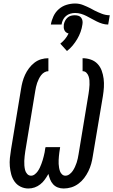

<svg xmlns="http://www.w3.org/2000/svg" viewBox="-20 -1067 646 1095"><path d="M343 8Q325 8 309.5 2Q294 -4 283 -16Q272 -28 266 -43.5Q260 -59 256 -75Q247 -59 236 -43.5Q225 -28 210 -16Q195 -4 177.5 2Q160 8 142 8Q118 8 97 -2.5Q76 -13 63 -31.5Q50 -50 44 -72.5Q38 -95 36 -118.5Q34 -142 36.5 -166.5Q39 -191 43 -215L100 -560Q103 -580 108.5 -600.5Q114 -621 123 -640.5Q132 -660 145.5 -678Q159 -696 176.5 -709.5Q194 -723 214.5 -729Q235 -735 256 -735V-661Q244 -661 233 -654.5Q222 -648 214.5 -638Q207 -628 201.5 -617Q196 -606 192 -594.5Q188 -583 185.5 -571.5Q183 -560 181 -548L124 -203Q122 -189 120.5 -176Q119 -163 118.5 -149.5Q118 -136 119 -123Q120 -110 123 -97.5Q126 -85 135 -75Q144 -65 157 -65Q168 -65 178 -72.5Q188 -80 195 -90Q202 -100 207 -110.5Q212 -121 216 -132Q220 -143 223.5 -154Q227 -165 229.5 -176Q232 -187 234.5 -198Q237 -209 238 -221L240 -228H323L322 -221Q320 -209 318.5 -198Q317 -187 316 -176Q315 -165 314.5 -154Q314 -143 314.5 -132Q315 -121 317 -110Q319 -99 322.5 -89.5Q326 -80 334 -72.5Q342 -65 353 -65Q365 -65 376 -73Q387 -81 394.5 -92Q402 -103 407.5 -115Q413 -127 417 -139Q421 -151 423.5 -163Q426 -175 428 -187L485 -532Q487 -545 488.5 -558Q490 -571 490.5 -583.5Q491 -596 490 -608.5Q489 -621 485 -632.5Q481 -644 472.5 -652.5Q464 -661 451 -661V-735Q476 -735 498.5 -727Q521 -719 536.5 -702.5Q552 -686 560 -664Q568 -642 571 -618Q574 -594 572.5 -569.5Q571 -545 567 -520L509 -175Q506 -154 500 -132.5Q494 -111 484 -90.5Q474 -70 460 -51.5Q446 -33 427 -19Q408 -5 386.5 1.5Q365 8 343 8ZM270 -927Q274 -951 285 -974.5Q296 -998 315.5 -1015Q335 -1032 359.5 -1039.5Q384 -1047 408 -1047Q432 -1047 453.5 -1038.5Q475 -1030 495 -1020L519 -1007Q539 -997 561 -988.5Q583 -980 606 -980L597 -927Q580 -927 563.5 -932Q547 -937 532 -944.5Q517 -952 502.5 -960Q488 -968 473.5 -975.5Q459 -983 442.5 -988Q426 -993 408 -993Q395 -993 381 -989Q367 -985 356 -975.5Q345 -966 339 -953.5Q333 -941 331 -927ZM362 -776 324 -818Q339 -830 351 -844.5Q363 -859 371 -876Q363 -878 357 -882.5Q351 -887 347.5 -894.5Q344 -902 343.5 -910Q343 -918 344 -927Q346 -938 351 -948Q356 -958 364.5 -966Q373 -974 384 -977Q395 -980 406 -980Q417 -980 427 -977Q437 -974 443 -966Q449 -958 450.5 -948Q452 -938 450 -927Q447 -906 439.5 -885Q432 -864 420.5 -844.5Q409 -825 394.5 -807.5Q380 -790 362 -776Z"/></svg>

Font: Iosevka Curly Extended Oblique
Style: Regular
Weight: 400
Width: 7
Italic angle: -9°
Monospace: yes
Designer: Belleve Invis
Foundry: Belleve Invis
Version: Version 11.1.0; ttfautohint (v1.8.3)